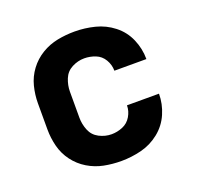

<svg xmlns="http://www.w3.org/2000/svg" viewBox="-102 -646 779 761"><g transform="rotate(-20 288.0 -265.0)"><path d="M286 8Q329 8 371 -2.5Q413 -13 447.5 -40.5Q482 -68 499.5 -108.5Q517 -149 517 -192H382Q382 -168 369 -146Q356 -124 333 -114.5Q310 -105 286 -105Q259 -105 234 -118Q209 -131 198.5 -157Q188 -183 188 -210V-320Q188 -347 198.5 -373Q209 -399 234 -412Q259 -425 286 -425Q310 -425 333 -416Q356 -407 369 -385Q382 -363 382 -338H517Q517 -382 499.5 -422.5Q482 -463 447.5 -490Q413 -517 371 -527.5Q329 -538 286 -538Q249 -538 213.5 -531Q178 -524 146.5 -505Q115 -486 93 -456.5Q71 -427 62 -391.5Q53 -356 53 -320V-210Q53 -174 62 -138.5Q71 -103 93 -73.5Q115 -44 146.5 -25Q178 -6 213.5 1Q249 8 286 8Z"/></g></svg>

Font: Iosevka Sparkle Extrabold
Style: Regular
Weight: 800
Designer: Belleve Invis
Foundry: Belleve Invis
Version: Version 4.5.0; ttfautohint (v1.8.3)